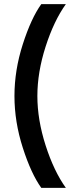

<svg xmlns="http://www.w3.org/2000/svg" viewBox="-20 -777 372 930"><path d="M299 133H180Q131 65 90.5 -61Q50 -187 50 -312Q50 -437 90.5 -563Q131 -689 180 -757H299Q241 -676 201 -551.5Q161 -427 161 -312Q161 -197 201 -72.5Q241 52 299 133Z"/></svg>

Font: Montreal
Style: Regular
Weight: 400
Designer: Julieta Ulanovsky, usr_local_share
Foundry: Julieta Ulanovsky, usr_local_share
Version: Version 2.001